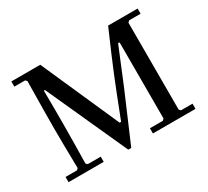

<svg xmlns="http://www.w3.org/2000/svg" viewBox="-133 -873 1187 1096"><g transform="rotate(-30 460.0 -325.5)"><path d="M471.2 -148.4Q538.6 -322.3 572.3 -404.8Q606 -487.3 681.6 -661.1H876V-627H800.3L790.5 -617.2V-43.9L800.3 -34.2H876V0H595.2V-34.2H680.7L690.4 -43.9V-545.4H680.7Q622.6 -402.3 586.7 -316.7Q550.8 -231 446.8 9.8H427.2L185.5 -522.9H178.2Q181.2 -307.6 175.8 -43.9L185.5 -34.2H271V0H39.1V-34.2H114.7L124.5 -43.9Q121.1 -216.8 121.1 -306.9Q121.1 -397 124.5 -617.2L114.7 -627H43.9V-661.1H234.4L461.4 -148.4Z"/></g></svg>

Font: Happy Times at the IKOB
Style: Regular
Weight: 400
Designer: Lucas Le Bihan
Foundry: Lucas Le Bihan
Version: Version 1.000;PS 1.0;hotconv 1.0.88;makeotf.lib2.5.647800